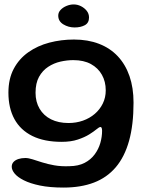

<svg xmlns="http://www.w3.org/2000/svg" viewBox="-20 -626 677 867"><path d="M267 221Q205 221 160.5 211.8Q116 202.5 87.8 188.2Q59.5 174 46.2 157.8Q33 141.5 33 127Q33 114 41.2 105.2Q49.5 96.5 63.2 92Q77 87.5 94.5 87.5Q108.5 87.5 127.2 93.5Q146 99.5 170.2 107.2Q194.5 115 225.2 120.5Q256 126 293.5 124.5Q334 124 362 109.5Q390 95 407.5 71.2Q425 47.5 433 19.8Q441 -8 441 -36Q441 -41 440.2 -44.5Q439.5 -48 438 -50.2Q436.5 -52.5 433.5 -52.5Q428 -52.5 415.8 -42.2Q403.5 -32 382.8 -19Q362 -6 331.2 4.2Q300.5 14.5 258.5 14.5Q179.5 14.5 126 -12Q72.5 -38.5 45.2 -88.2Q18 -138 18 -207.5Q18 -270 42 -315.2Q66 -360.5 107.8 -390Q149.5 -419.5 202.8 -433.5Q256 -447.5 314 -447.5Q377 -447.5 427 -428.2Q477 -409 511.8 -372Q546.5 -335 564.8 -282.2Q583 -229.5 583 -162.5Q583 -62.5 562.8 10Q542.5 82.5 502.8 129.2Q463 176 404 198.5Q345 221 267 221ZM289.5 -70.5Q324 -70.5 354.5 -81.2Q385 -92 408 -111.8Q431 -131.5 444.2 -158.5Q457.5 -185.5 457.5 -218Q457.5 -257.5 440.2 -288.2Q423 -319 390.5 -336.8Q358 -354.5 311 -354.5Q283 -354.5 253 -347.8Q223 -341 197.5 -324.2Q172 -307.5 156.2 -279Q140.5 -250.5 140.5 -207Q140.5 -166 158.8 -135Q177 -104 210.5 -87.2Q244 -70.5 289.5 -70.5ZM317 -502Q289 -502 266 -516Q243 -530 243 -555.5Q243 -570 253.5 -581.2Q264 -592.5 280.2 -599.2Q296.5 -606 312.5 -606Q330 -606 345.8 -598Q361.5 -590 371.8 -577Q382 -564 382 -547Q382 -522.5 363 -512.2Q344 -502 317 -502Z"/></svg>

Font: Gluten
Style: Regular
Weight: 400
Designer: Tyler Finck
Foundry: Etcetera Type Company
Version: Version 1.300